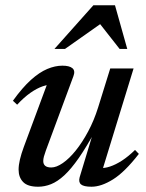

<svg xmlns="http://www.w3.org/2000/svg" viewBox="-20 -697 552 728"><path d="M282 -25 337 -206.5 343 -204Q308 -140 278.8 -98Q249.5 -56 223.8 -32.2Q198 -8.5 173.8 1.2Q149.5 11 124.5 11Q85 11 67.8 -6.8Q50.5 -24.5 50.5 -54Q50.5 -70.5 55.5 -92Q60.5 -113.5 70.5 -140.5L167 -400.5L183.5 -376Q164.5 -377.5 142 -369.8Q119.5 -362 95 -344.8Q70.5 -327.5 45 -300L29 -315Q65 -365 97.2 -394Q129.5 -423 159.2 -435.5Q189 -448 216.5 -448Q243.5 -448 254.8 -438.2Q266 -428.5 258.5 -408.5L154 -126.5Q149 -113 146.5 -103.5Q144 -94 144 -86.5Q144 -74.5 151.5 -68.2Q159 -62 174.5 -62Q194 -62 218.2 -78.8Q242.5 -95.5 267.2 -126.2Q292 -157 314.2 -198.5Q336.5 -240 352 -289.5L398 -437.5H486.5L364.5 -40L358 -60Q375.5 -58.5 397 -65.5Q418.5 -72.5 442.8 -88.2Q467 -104 492 -128.5L506.5 -113.5Q453 -44.5 408.5 -16.8Q364 11 327 11Q297.5 11 287.2 2.2Q277 -6.5 282 -25ZM186.5 -511.5 334 -677H416L462.5 -511.5H433.5L351 -616.5H375.5L226.5 -511.5Z"/></svg>

Font: Newsreader 24pt Medium
Style: Italic
Weight: 500
Italic angle: -17°
Designer: Hugues Gentile
Foundry: Production Type
Version: Version 1.003